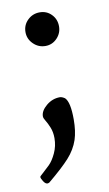

<svg xmlns="http://www.w3.org/2000/svg" viewBox="-73 -469 383 675"><g transform="rotate(-10 118.5 -131.5)"><path d="M20 140.1Q20 138.2 31.5 128.2Q43 118.2 56.4 105Q69.8 91.8 81.3 67.1Q92.8 42.5 92.8 14.2Q92.8 -7.3 85.9 -24.2Q79.1 -41 72.5 -51.3Q65.9 -61.5 65.9 -67.9Q65.9 -87.4 87.6 -105.7Q109.4 -124 136.2 -124Q143.6 -124 153.8 -117.2Q170.9 -101.1 170.9 -39.1Q170.9 3.4 161.1 33.2Q149.9 66.4 124.5 94.5Q99.1 122.6 47.9 165Q43.9 167 41 167Q33.7 167 26.9 156.2Q20 145.5 20 140.1ZM57.1 -370.1Q57.1 -395.5 75 -412.8Q92.8 -430.2 118.2 -430.2Q143.1 -430.2 159.9 -412.8Q176.8 -395.5 176.8 -370.1Q176.8 -345.7 159.7 -327.9Q142.6 -310.1 118.2 -310.1Q93.3 -310.1 75.2 -327.9Q57.1 -345.7 57.1 -370.1Z"/></g></svg>

Font: Crimson
Style: Roman
Weight: 400
Version: Version 0.8